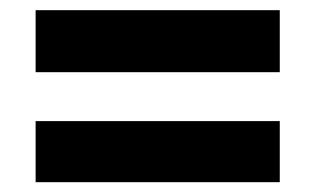

<svg xmlns="http://www.w3.org/2000/svg" viewBox="-20 -582 636 387"><path d="M51.8 -214.8V-337.9H543.9V-214.8ZM51.8 -436.5V-561.5H543.9V-436.5Z"/></svg>

Font: Gothic A1 ExtraBold
Style: Regular
Weight: 800
Designer: HanYang I&C Co.,Ltd.
Foundry: HanYang I&C Co.,Ltd.
Version: Version 2.50